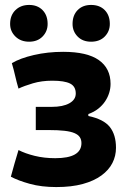

<svg xmlns="http://www.w3.org/2000/svg" viewBox="-20 -745 526 778"><path d="M125 -218V-312H190Q235 -312 261 -326.5Q287 -341 287 -366Q287 -395 264 -406.5Q241 -418 192 -418Q149 -418 113.5 -407.5Q78 -397 55 -386Q47 -413 41.5 -437.5Q36 -462 28 -489Q61 -509 117 -522Q173 -535 236 -535Q333 -535 380.5 -501.5Q428 -468 428 -405Q428 -387 422.5 -369Q417 -351 406 -334.5Q395 -318 378 -304.5Q361 -291 338 -283V-275Q400 -262 425 -230.5Q450 -199 450 -146Q450 -113 435.5 -84.5Q421 -56 391 -34Q361 -12 315.5 0.5Q270 13 208 13Q148 13 101 0Q54 -13 24 -29Q31 -56 39 -83Q47 -110 55 -137Q82 -123 120.5 -113.5Q159 -104 204 -104Q310 -104 310 -165Q310 -179 303.5 -189Q297 -199 282 -205.5Q267 -212 241.5 -215Q216 -218 177 -218ZM21 -648Q21 -683 42.5 -704Q64 -725 98 -725Q132 -725 152.5 -704Q173 -683 173 -648Q173 -618 152.5 -597Q132 -576 98 -576Q64 -576 42.5 -597Q21 -618 21 -648ZM274 -648Q274 -683 294.5 -704Q315 -725 349 -725Q384 -725 404.5 -704Q425 -683 425 -648Q425 -618 404.5 -597Q384 -576 349 -576Q315 -576 294.5 -597Q274 -618 274 -648Z"/></svg>

Font: PT Sans Caption
Style: Bold
Weight: 700
Designer: A.Korolkova, O.Umpeleva, V.Yefimov
Foundry: ParaType Ltd
Version: Version 2.003W OFL